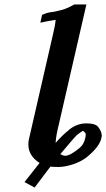

<svg xmlns="http://www.w3.org/2000/svg" viewBox="-20 -718 472 853"><path d="M321.8 -118.2Q309.1 -106.4 248 -33.2Q260.7 -25.9 269 -25.9Q292.5 -25.9 335 -62Q352.5 -76.2 358.9 -105Q360.8 -111.8 360.8 -120.1Q360.8 -125 359.9 -126Q351.6 -136.2 348.1 -136.2Q344.7 -136.2 321.8 -118.2ZM204.1 22 133.8 115.2 88.9 90.8 155.8 5.9Q106 -25.9 106 -76.2Q106 -92.3 108.9 -101.1L215.8 -566.9Q226.1 -611.3 226.1 -620.1Q225.1 -626 229 -629.9Q195.3 -625.5 159.2 -617.2L167 -651.9Q188 -661.1 200.2 -663.1Q223.1 -665 257.8 -674.8Q277.8 -680.2 310.1 -698.2H363.8L240.2 -160.2Q228.5 -114.3 227.1 -83Q257.3 -118.2 287.1 -141.1H286.1Q321.8 -169.9 363.8 -169.9Q405.3 -169.9 417 -152.8Q432.1 -133.8 432.1 -113.8Q432.1 -111.8 430.2 -104Q422.4 -66.9 367.2 -21Q339.8 0.5 303.7 12.2Q267.6 23.9 238.8 23.9Q213.9 23.9 204.1 22Z"/></svg>

Font: Linux Libertine G
Style: Bold Italic
Weight: 700
Italic angle: -11.5°
Designer: Philipp H. Poll
Foundry: Philipp H. Poll
Version: Version 4.1.0